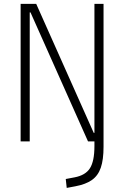

<svg xmlns="http://www.w3.org/2000/svg" viewBox="-20 -713 626 968"><path d="M316.4 234.4 311.5 189.5 355.5 181.2Q410.6 170.9 433.3 135.5Q456.1 100.1 456.1 23.4V0H423.8L133.8 -650.4H129.9V0H84V-693.4H162.6L452.6 -43H456.1V-693.4H502V27.3Q502 91.8 488.3 132.1Q474.6 172.4 443.6 194.3Q412.6 216.3 360.4 226.1Z"/></svg>

Font: Cascadia Code ExtraLight
Style: Regular
Weight: 200
Monospace: yes
Designer: Aaron Bell
Foundry: Saja Typeworks
Version: Version 2407.024; ttfautohint (v1.8.4)